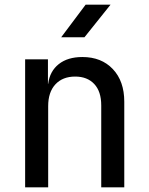

<svg xmlns="http://www.w3.org/2000/svg" viewBox="-20 -805 640 825"><path d="M88 0V-550H186V-445H187Q194 -499 232.5 -529.5Q271 -560 334 -560Q416 -560 465 -508Q514 -456 514 -368V0H415V-352Q415 -412 385 -444Q355 -476 303 -476Q249 -476 218 -442.5Q187 -409 187 -349V0ZM243 -645 348 -785H455L343 -645Z"/></svg>

Font: JetBrains Mono NL Medium
Style: Regular
Weight: 500
Monospace: yes
Designer: Philipp Nurullin, Konstantin Bulenkov
Foundry: JetBrains
Version: Version 2.305; ttfautohint (v1.8.4.7-5d5b)